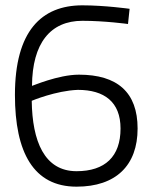

<svg xmlns="http://www.w3.org/2000/svg" viewBox="-20 -690 570 720"><path d="M466 -657C466 -657 373 -670 289 -670C135 -670 36 -573 36 -334C36 -118 106 10 267 10C415 10 496 -70 496 -208C496 -344 420 -410 276 -410C198 -410 100 -367 100 -368C101 -528 169 -612 289 -612C373 -612 460 -600 460 -600ZM272 -353C371 -353 432 -308 432 -208C432 -103 374 -48 267 -48C146 -48 101 -161 99 -312C99 -312 189 -350 272 -353Z"/></svg>

Font: TitilliumText22L
Style: 250 wt
Weight: 300
Designer: Campivisivi
Foundry: Campivisivi
Version: 1.000